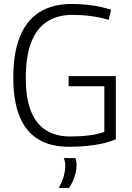

<svg xmlns="http://www.w3.org/2000/svg" viewBox="-20 -730 663 968"><path d="M47 -338Q47 -463 80.5 -545.5Q114 -628 179.5 -669Q245 -710 342 -710Q369 -710 395.5 -708Q422 -706 446.5 -702.5Q471 -699 494.5 -693.5Q518 -688 540 -681L528 -630Q483 -643 437.5 -649Q392 -655 346 -655Q269 -655 216.5 -620.5Q164 -586 137 -515.5Q110 -445 110 -337Q110 -236 135.5 -171Q161 -106 211 -74Q261 -42 334 -42Q386 -42 429 -47.5Q472 -53 506 -65V-295H326V-346H564V-28Q521 -9 459.5 0.5Q398 10 328 10Q235 10 172.5 -28Q110 -66 78.5 -143.5Q47 -221 47 -338ZM276 218Q293 188 301 159.5Q309 131 309 105Q309 94 307 84Q305 74 301 67H360Q363 74 364.5 83Q366 92 366 102Q366 123 361 143Q356 163 348 181.5Q340 200 328 218Z"/></svg>

Font: Georama ExtraCondensed Thin Light
Style: Regular
Weight: 300
Version: Version 1.001